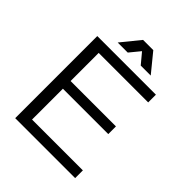

<svg xmlns="http://www.w3.org/2000/svg" viewBox="-237 -1003 1141 1141"><g transform="rotate(45 333.5 -433.0)"><path d="M591.3 -64.9H164.1V-324.2H545.4V-388.7H164.1V-625H580.1V-689.9H87.4V0H591.3ZM394 -748.5H478L381.8 -866.2H295.9L200.2 -748.5H284.7L338.9 -814.5Z"/></g></svg>

Font: Saysettha
Style: Regular
Weight: 400
Designer: John M. Durdin
Foundry: Lao Script for Windows
Version: Version 2.201